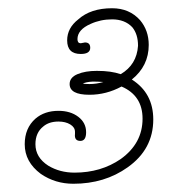

<svg xmlns="http://www.w3.org/2000/svg" viewBox="-20 -833 432 466"><path d="M158 -387Q114 -387 79 -411Q40 -440 40 -483Q40 -522 66 -545Q88 -564 122 -564Q151 -564 170 -549.5Q189 -535 189 -512Q189 -491 175 -491Q160 -491 162 -508V-513Q162 -524 150.5 -531Q139 -538 122 -538Q99 -538 85 -526Q66 -511 66 -483Q66 -451 97 -431Q125 -414 161 -414Q225 -414 273 -447Q326 -485 326 -545Q326 -601 275 -623Q238 -603 197 -603Q149 -603 149 -629Q149 -645 168 -653Q187 -661 215 -661Q233 -661 247 -659Q261 -657 273 -653Q312 -676 315 -722Q315 -750 301 -767Q283 -786 252 -786Q224 -786 200 -775Q168 -761 168 -738Q168 -728 176 -728Q177 -728 178.5 -728.5Q180 -729 181 -729Q183 -729 184 -729.5Q185 -730 186 -730Q199 -730 199 -717Q199 -702 176 -702Q143 -702 143 -735Q143 -765 170 -786Q200 -813 252 -813Q294 -813 320 -784Q341 -759 341 -724Q341 -673 300 -640Q352 -607 352 -543Q352 -471 290 -427Q234 -387 158 -387ZM205 -635Q188 -634 181 -630Q187 -629 197 -629Q214 -629 231 -634Q217 -635 205 -635Z"/></svg>

Font: Send Flowers
Style: Regular
Weight: 400
Designer: Robert E. Leuschke
Foundry: Robert E. Leuschke
Version: Version 1.010; ttfautohint (v1.8.4.7-5d5b)